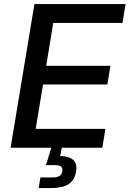

<svg xmlns="http://www.w3.org/2000/svg" viewBox="-20 -748 656 972"><path d="M33.7 0 154.3 -727.5H615.7L600.1 -631.8H249.5L213.9 -415H539.1L523.4 -320.3H197.8L160.6 -95.7H513.7L498 0ZM175.8 204.1 184.6 150.4H243.7Q269 150.4 280.8 143.3Q292.5 136.2 295.4 119.6Q297.9 102.5 289.1 95.2Q280.3 87.9 253.9 87.9H212.9L246.6 -22.9H296.4L292.5 0L284.7 42Q330.6 43 351.1 62Q371.6 81.1 365.2 119.6Q358.4 163.6 327.9 183.8Q297.4 204.1 237.3 204.1Z"/></svg>

Font: Inter 16pt Medium
Style: Italic
Weight: 500
Italic angle: -9.3988°
Version: Version 4.001;git-66647c0bb